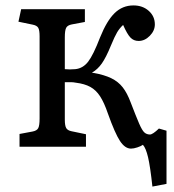

<svg xmlns="http://www.w3.org/2000/svg" viewBox="-20 -541 642 708"><path d="M542 147Q534 73 526 39Q518 5 507 -7Q500 -2 486.5 2.5Q473 7 463 7Q441 7 422.5 -21Q404 -49 378 -122Q364 -163 349 -186Q334 -209 313 -220.5Q292 -232 260 -236Q250 -238 240.5 -238Q231 -238 219 -238V-100Q219 -78 224 -69Q229 -60 244 -57L297 -46V0H52V-47L100 -56Q116 -59 121 -68.5Q126 -78 126 -104V-407Q126 -430 121 -438.5Q116 -447 101 -450L48 -461L58 -507H293V-460L245 -451Q229 -448 224 -438.5Q219 -429 219 -403V-286Q236 -284 258 -286Q286 -289 305 -313.5Q324 -338 349 -403Q374 -465 403 -493Q432 -521 472 -521Q506 -521 528.5 -501Q551 -481 551 -451Q551 -428 532.5 -409Q514 -390 491 -390Q473 -390 461 -402.5Q449 -415 434 -449Q421 -437 412 -422Q403 -407 389 -373Q371 -329 355.5 -307Q340 -285 319 -273L325 -272Q365 -265 390.5 -252.5Q416 -240 432.5 -219Q449 -198 462 -163Q482 -111 493 -85.5Q504 -60 512.5 -52.5Q521 -45 533 -45Q543 -45 566 -67L594 -59V137Z"/></svg>

Font: Literata 12pt
Style: Regular
Weight: 400
Designer: Latin by Veronika Burian and Jose Scaglione. Greek by Irene Vlachou. Cyrillic by Vera Evstafieva.
Foundry: TypeTogether
Version: Version 3.002